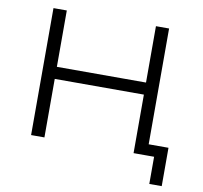

<svg xmlns="http://www.w3.org/2000/svg" viewBox="-90 -802 1108 1050"><g transform="rotate(10 463.5 -277.0)"><path d="M806 151V0H693V-62H875V151ZM123 0V-705H197V-392H692V-705H765V0H692V-325H197V0Z"/></g></svg>

Font: Nunito Sans 7pt SemiExpanded Light
Style: Regular
Weight: 300
Width: 6
Designer: Vernon Adams
Foundry: Vernon Adams
Version: Version 3.101;gftools[0.9.27]